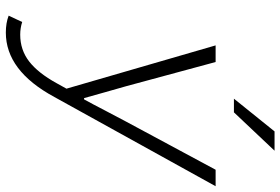

<svg xmlns="http://www.w3.org/2000/svg" viewBox="-173 -581 971 665"><g transform="rotate(90 312.5 -248.5)"><path d="M321.8 -573.2 435.1 -713.9H502L369.1 -573.2ZM92.8 216.8Q59.6 216.8 34.2 207L56.2 160.2Q77.6 167 100.1 167Q152.8 167 192.9 136Q232.9 105 268.1 41L287.1 6.8L137.2 -509.8H194.8L278.8 -199.2Q285.6 -176.8 299.3 -127.2Q313 -77.6 319.8 -54.2H324.2Q338.9 -80.6 365 -131.1Q391.1 -181.6 400.9 -199.2L567.9 -509.8H625L315.9 48.8Q225.1 216.8 92.8 216.8Z"/></g></svg>

Font: Office Code Pro Light Italic
Style: Regular
Weight: 300
Italic angle: -9°
Designer: Nathan Rutzky & Paul D. Hunt
Foundry: Adobe Systems Incorporated
Version: Version 1.004;PS 001.004;hotconv 1.0.70;makeotf.lib2.5.58329